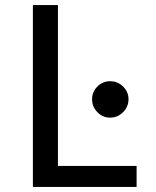

<svg xmlns="http://www.w3.org/2000/svg" viewBox="-20 -739 617 759"><path d="M110 -719H209V-83H520V0H110ZM415 -418Q386 -418 365 -397Q344 -376 344 -347Q344 -317 365 -295.5Q386 -274 415 -274Q445 -274 466.5 -295.5Q488 -317 488 -347Q488 -376 466.5 -397Q445 -418 415 -418Z"/></svg>

Font: Nebula Sans Medium
Style: Regular
Weight: 500
Designer: Paul D. Hunt for Adobe (as Source Sans)
Foundry: Nebula Entertainment & Broadcasting LLC
Version: Version 1.010